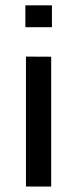

<svg xmlns="http://www.w3.org/2000/svg" viewBox="-20 -681 282 701"><path d="M169.6 -581.6V-661.5H72.6V-581.6ZM166.9 0V-473.9L74.8 -474.4V0Z"/></svg>

Font: Arad-VF Thin Dots1
Style: Regular
Weight: 100
Designer: Mohammad Darvishi
Version: Version 1.000;August 30, 2024;FontCreator 15.0.0.2992 64-bit